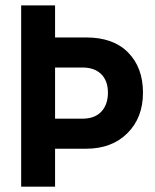

<svg xmlns="http://www.w3.org/2000/svg" viewBox="-20 -701 583 721"><path d="M303.2 -560.4Q405.7 -560.4 461.3 -503.7Q516.9 -447 516.9 -353Q516.9 -258.9 458.3 -200.7Q399.7 -142.5 303.2 -142.5H186.8V0H59.5V-680.7H186.8V-560.4ZM186.8 -255.4H290.2Q335.8 -255.4 360.6 -281.9Q385.3 -308.4 385.3 -353Q385.3 -397.5 360.1 -422.5Q334.9 -447.4 290.2 -447.4H186.8Z"/></svg>

Font: Puralecka Narrow
Style: Bold
Weight: 700
Designer: Hector Gatti, Marcela Romero, Pablo Cosgaya and Nicolas Silva
Version: Version 1.004;PS 001.004;hotconv 1.0.70;makeotf.lib2.5.58329